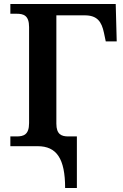

<svg xmlns="http://www.w3.org/2000/svg" viewBox="-20 -734 620 964"><path d="M307 210H366V-49H323C289 -49 263 -59 263 -113V-657H405C468 -657 490 -626 502 -569L511 -526H566L561 -714H32V-665H63C98 -665 126 -657 126 -598V-116C126 -57 98 -49 63 -49H32V0H169C264 0 307 62 307 210Z"/></svg>

Font: Noto Serif SemiBold
Style: Regular
Weight: 600
Designer: Monotype Design Team
Foundry: Monotype Imaging Inc.
Version: Version 2.013